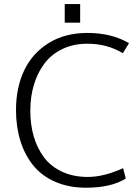

<svg xmlns="http://www.w3.org/2000/svg" viewBox="-20 -899 668 931"><path d="M293.9 -789.1V-879.4H368.7V-789.1ZM397 11.2Q313.5 11.2 248 -17.3Q182.6 -45.9 141.4 -96.7Q100.1 -147.5 78.9 -215.8Q57.6 -284.2 57.6 -365.7Q57.6 -474.1 97.4 -557.9Q137.2 -641.6 216.3 -690.4Q295.4 -739.3 403.3 -739.3Q522 -739.3 605.5 -689.5L575.7 -641.1Q499.5 -687 403.8 -687Q336.9 -687 283.7 -661.9Q230.5 -636.7 196.5 -592.3Q162.6 -547.9 144.8 -489.3Q127 -430.7 127 -362.3Q127 -295.4 143.3 -238.5Q159.7 -181.6 192.6 -137Q225.6 -92.3 280.3 -66.7Q335 -41 406.2 -41Q482.9 -41 577.1 -83.5L589.8 -33.2Q518.6 11.2 397 11.2Z"/></svg>

Font: Oxygen Light
Style: Regular
Weight: 300
Designer: vernon adams
Foundry: Vernon Adams
Version: Version Release 0.2.3 webfont; ttfautohint (v0.93.3-1d66) -l